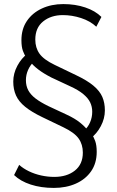

<svg xmlns="http://www.w3.org/2000/svg" viewBox="-20 -733 574 941"><path d="M244 188Q181 188 130.5 171.5Q80 155 49 125L74 75Q94 93 122 106.5Q150 120 182 127Q214 134 246 134Q308 134 347 103Q386 72 386 15Q386 -25 365.5 -54Q345 -83 291 -109L187 -159Q135 -184 103.5 -209.5Q72 -235 58.5 -265Q45 -295 45 -333Q45 -373 65 -410.5Q85 -448 116 -471L109 -451Q100 -463 92.5 -483Q85 -503 85 -536Q85 -591 112 -630.5Q139 -670 185.5 -691.5Q232 -713 290 -713Q349 -713 398 -696.5Q447 -680 477 -650L452 -602Q422 -630 377.5 -644.5Q333 -659 288 -659Q230 -659 191.5 -628Q153 -597 153 -539Q153 -499 173.5 -470Q194 -441 248 -415L352 -365Q407 -339 438 -313Q469 -287 481.5 -258Q494 -229 494 -192Q494 -152 474 -114.5Q454 -77 424 -55L430 -74Q439 -63 446.5 -42Q454 -21 454 11Q454 67 426.5 106.5Q399 146 351.5 167Q304 188 244 188ZM107 -340Q107 -312 118.5 -290.5Q130 -269 154 -250.5Q178 -232 217 -213L307 -171Q348 -152 373 -131.5Q398 -111 412 -92H391Q411 -109 421.5 -133.5Q432 -158 432 -185Q432 -210 422 -231Q412 -252 388 -272Q364 -292 322 -311L232 -353Q193 -373 167 -393Q141 -413 127 -432L148 -433Q128 -414 117.5 -390Q107 -366 107 -340Z"/></svg>

Font: Nunito Sans 8pt Light
Style: Regular
Weight: 300
Version: Version 3.101;gftools[0.9.27]